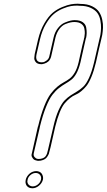

<svg xmlns="http://www.w3.org/2000/svg" viewBox="-20 -814 572 1029"><path d="M118 149Q120 140 125.5 131.5Q131 123 138.5 116.5Q146 110 155.5 106.5Q165 103 174 103Q183 103 191 106.5Q199 110 203.5 116.5Q208 123 210 131.5Q212 140 210 149Q205 168 188.5 181.5Q172 195 153 195Q141 195 131.5 189Q122 183 118.5 172Q115 161 118 149ZM528 -627Q524 -611 523 -605Q520 -595 511 -554Q502 -513 494 -479Q483 -433 469.5 -401Q456 -369 443 -353Q430 -337 414.5 -324.5Q399 -312 384.5 -306Q370 -300 355 -288Q340 -276 326.5 -260Q313 -244 300 -212Q287 -180 276 -135L251 -25L247 -10L243 5Q243 7 242 10Q241 13 237 20Q233 27 227.5 33Q222 39 210.5 43.5Q199 48 185 48Q183 48 180.5 47.5Q178 47 170.5 45Q163 43 159 38.5Q155 34 151 26.5Q147 19 151 7L183 -135V-136H184Q199 -199 216.5 -243.5Q234 -288 251.5 -311Q269 -334 287 -349Q305 -364 322 -373Q339 -382 353.5 -393Q368 -404 380.5 -425Q393 -446 401 -479Q403 -490 421 -569Q426 -590 429 -601L430 -605V-608Q431 -610 432 -613Q434 -624 434.5 -635Q435 -646 432 -661.5Q429 -677 415.5 -686.5Q402 -696 379 -696H377Q369 -696 358.5 -694Q348 -692 330.5 -685Q313 -678 298.5 -659Q284 -640 277 -612L257 -524L254 -511Q252 -503 248 -496Q244 -489 239.5 -485Q235 -481 229.5 -478Q224 -475 219 -473.5Q214 -472 210 -471Q206 -470 204 -470H202Q180 -470 171 -482Q162 -494 164 -506Q166 -518 166 -524L184 -602Q196 -652 218 -689.5Q240 -727 263 -746Q286 -765 314.5 -776.5Q343 -788 361 -791Q379 -794 396 -794L411 -793Q448 -793 473.5 -780.5Q499 -768 511 -750Q523 -732 528 -708Q533 -684 532 -665Q531 -646 528 -627ZM128 149Q125 159 128 167Q131 175 138.5 180Q146 185 155 185Q170 185 183 174.5Q196 164 199.5 149Q203 134 194.5 123.5Q186 113 171.5 113Q157 113 144 123.5Q131 134 128 149ZM518 -627Q521 -646 521.5 -663.5Q522 -681 518 -704Q514 -727 502.5 -743.5Q491 -760 467 -771.5Q443 -783 409 -783H408H407Q402 -784 394 -784Q377 -784 360.5 -781.5Q344 -779 317 -768Q290 -757 268.5 -739Q247 -721 226 -685.5Q205 -650 194 -602L176 -524Q166 -480 204 -480Q208 -480 213.5 -481Q219 -482 230 -490Q241 -498 244 -511L267 -612Q274 -643 291 -664Q308 -685 327.5 -693Q347 -701 358.5 -703.5Q370 -706 379 -706H381Q408 -706 423.5 -695Q439 -684 442 -666.5Q445 -649 444.5 -636.5Q444 -624 442 -613Q441 -610 440 -608L411 -479Q402 -443 389.5 -420.5Q377 -398 362 -386.5Q347 -375 330.5 -365.5Q314 -356 296 -342Q278 -328 261 -306Q244 -284 226.5 -240.5Q209 -197 194 -136Q194 -134 193 -131Q192 -128 192 -126Q187 -104 176.5 -59.5Q166 -15 161 7Q158 20 165.5 28Q173 36 178.5 37Q184 38 187 38Q199 38 208 34.5Q217 31 221 27Q225 23 228 17.5Q231 12 231.5 10Q232 8 233 6V5L237 -10L266 -135Q278 -188 294 -223.5Q310 -259 326 -275.5Q342 -292 359 -303Q376 -314 393 -324Q410 -334 426 -349Q442 -364 457 -396.5Q472 -429 484 -479Z"/></svg>

Font: Soda Fountain
Style: OutlineOblique
Weight: 400
Version: Version 1.0